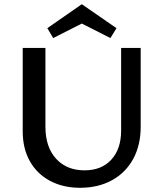

<svg xmlns="http://www.w3.org/2000/svg" viewBox="-20 -886 774 913"><path d="M88 -261V-658H196V-283Q196 -187 246.5 -131.5Q297 -76 382 -76Q463 -76 509.5 -127Q556 -178 556 -265V-658H649V-283Q649 -196 613.5 -130.5Q578 -65 512.5 -29Q447 7 361 7Q280 7 218 -26Q156 -59 122 -119.5Q88 -180 88 -261ZM505 -705 369 -774 233 -705 205 -752 369 -866 534 -752Z"/></svg>

Font: Ysabeau Semibold
Style: Regular
Weight: 600
Designer: Christian Thalmann (Catharsis Fonts)
Version: Version 0.003